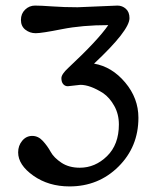

<svg xmlns="http://www.w3.org/2000/svg" viewBox="-20 -662 561 688"><path d="M268 -358 223 -353Q213 -353 206.5 -360.5Q200 -368 200 -382Q200 -396 225 -419Q331 -518 368 -572Q275 -572 202 -557.5Q129 -543 108 -543Q87 -543 71 -555.5Q55 -568 55 -590.5Q55 -613 70 -627.5Q85 -642 105.5 -642Q126 -642 168 -639Q210 -636 258 -636L401 -642Q418 -642 431 -630.5Q444 -619 444 -597Q444 -553 317 -434Q381 -423 428.5 -366.5Q476 -310 476 -240Q476 -136 404.5 -65Q333 6 229 6Q154 6 99.5 -32.5Q45 -71 45 -116Q45 -140 59.5 -157.5Q74 -175 95.5 -175Q117 -175 133.5 -157Q150 -139 161.5 -118Q173 -97 200 -79Q227 -61 266 -61Q321 -61 363.5 -102.5Q406 -144 406 -216Q406 -253 389.5 -282.5Q373 -312 350 -328Q303 -358 268 -358Z"/></svg>

Font: Macondo Swash Caps
Style: Regular
Weight: 400
Designer: John Vargas Beltran
Foundry: John Vargas Beltran
Version: Version 2.001